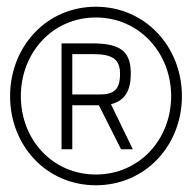

<svg xmlns="http://www.w3.org/2000/svg" viewBox="-20 -720 570 571"><path d="M10 -434C10 -287 118 -169 265 -169C412 -169 521 -287 521 -434C521 -581 412 -700 265 -700C118 -700 10 -581 10 -434ZM42 -434C42 -563 136 -668 265 -668C394 -668 489 -563 489 -434C489 -305 394 -201 265 -201C136 -201 42 -305 42 -434ZM340 -276H375L310 -410C354 -421 369 -454 369 -501C369 -567 339 -591 254 -591H163V-276H195V-407H274ZM195 -559H257C311 -559 337 -546 337 -501C337 -453 319 -439 275 -439H195Z"/></svg>

Font: TitilliumText22L
Style: 1 wt
Weight: 100
Designer: Campivisivi
Foundry: Campivisivi
Version: 1.000